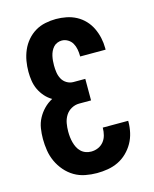

<svg xmlns="http://www.w3.org/2000/svg" viewBox="-113 -819 726 904"><g transform="rotate(-15 250.0 -367.5)"><path d="M247 8Q219 8 190.5 2.5Q162 -3 137.5 -17.5Q113 -32 94 -54Q75 -76 63 -102Q51 -128 46.5 -156.5Q42 -185 42 -213Q42 -239 46 -264.5Q50 -290 62 -312.5Q74 -335 92 -353.5Q110 -372 133 -384Q114 -395 99 -412Q84 -429 74.5 -449Q65 -469 61.5 -491.5Q58 -514 58 -536Q58 -563 62.5 -589Q67 -615 77.5 -639.5Q88 -664 105.5 -684.5Q123 -705 145.5 -718.5Q168 -732 194.5 -737.5Q221 -743 247 -743Q272 -743 297.5 -738Q323 -733 345.5 -721Q368 -709 385.5 -690.5Q403 -672 414 -649Q425 -626 430.5 -601Q436 -576 436 -551V-543H312V-546Q312 -562 309 -578Q306 -594 298.5 -607.5Q291 -621 277 -629.5Q263 -638 247 -638Q236 -638 225 -633.5Q214 -629 206.5 -620.5Q199 -612 194 -601.5Q189 -591 186.5 -579.5Q184 -568 183 -557Q182 -546 182 -534Q182 -517 184.5 -500Q187 -483 195 -468Q203 -453 218 -444Q233 -435 250 -435H308V-330H250Q230 -330 212 -320Q194 -310 183.5 -293Q173 -276 169.5 -256Q166 -236 166 -216Q166 -202 167.5 -188.5Q169 -175 172.5 -162Q176 -149 182 -137Q188 -125 198 -115.5Q208 -106 221 -101.5Q234 -97 247 -97Q265 -97 281 -104Q297 -111 308 -124.5Q319 -138 323.5 -155.5Q328 -173 328 -190V-192H452V-187Q452 -161 446 -134.5Q440 -108 427 -85Q414 -62 394.5 -43Q375 -24 351 -12.5Q327 -1 300.5 3.5Q274 8 247 8Z"/></g></svg>

Font: Iosevka Term Curly Extrabold
Style: Regular
Weight: 800
Designer: Belleve Invis
Foundry: Belleve Invis
Version: Version 32.3.0